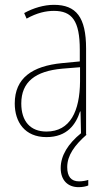

<svg xmlns="http://www.w3.org/2000/svg" viewBox="-20 -557 450 794"><path d="M258 134C258 86 288 44 338 0L336 -1V-356C336 -486 295 -537 203 -537C162 -537 118 -524 80 -503L90 -480C133 -504 170 -512 203 -512C278 -512 310 -471 310 -351V-303L237 -296C113 -284 41 -234 41 -129C41 -53 82 10 172 10C258 10 294 -43 311 -96H313L315 -6C262 37 231 86 231 138C231 189 261 217 305 217C321 217 336 214 345 210V187C337 190 321 193 307 193C274 193 258 173 258 134ZM237 -273 311 -279V-220C310 -98 271 -13 172 -13C106 -13 68 -55 68 -129C68 -219 127 -263 237 -273Z"/></svg>

Font: Noto Sans Gujarati UI Condensed Thin
Style: Regular
Weight: 100
Width: 3
Designer: Jelle Bosma - Monotype Design Team, Universal Thirst
Foundry: Monotype Imaging Inc.
Version: Version 2.106